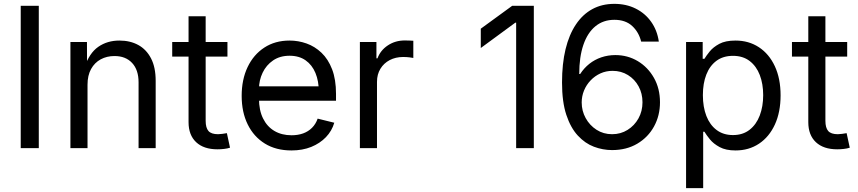

<svg xmlns="http://www.w3.org/2000/svg" viewBox="-20 -757 4382 981"><path d="M178.2 -727.5V0H85.9V-727.5Z M427.2 -324.2V0H339.8V-542.5H424.3L424.8 -411.1H411.1Q436 -485.8 482.2 -517.8Q528.3 -549.8 589.8 -549.8Q645 -549.8 686.5 -527.1Q728 -504.4 751.7 -458.7Q775.4 -413.1 775.4 -343.8V0H688V-336.4Q688 -399.9 655 -435.3Q622.1 -470.7 564.9 -470.7Q525.9 -470.7 494.6 -453.9Q463.4 -437 445.3 -404.3Q427.2 -371.6 427.2 -324.2Z M1142.1 -542.5V-467.8H859.9V-542.5ZM943.4 -673.8H1030.8V-139.6Q1030.8 -104 1045.2 -87.6Q1059.6 -71.3 1094.2 -71.3Q1102.5 -71.3 1115.5 -73Q1128.4 -74.7 1139.2 -76.7L1155.3 -2.4Q1142.1 2 1125 3.9Q1107.9 5.9 1091.3 5.9Q1021 5.9 982.2 -30.5Q943.4 -66.9 943.4 -132.8Z M1469.2 11.7Q1390.1 11.7 1333.3 -23.4Q1276.4 -58.6 1245.6 -121.3Q1214.8 -184.1 1214.8 -267.1Q1214.8 -350.6 1245.1 -414.3Q1275.4 -478 1330.6 -513.9Q1385.7 -549.8 1459.5 -549.8Q1503.9 -549.8 1546.1 -534.9Q1588.4 -520 1622.6 -487.5Q1656.7 -455.1 1676.8 -403.1Q1696.8 -351.1 1696.8 -277.3V-242.2H1272.9V-315.9H1649.4L1608.9 -289.1Q1608.9 -342.8 1591.8 -384Q1574.7 -425.3 1541.5 -448.7Q1508.3 -472.2 1459.5 -472.2Q1410.2 -472.2 1375.2 -448.2Q1340.3 -424.3 1321.8 -385.5Q1303.2 -346.7 1303.2 -301.8V-253.9Q1303.2 -193.8 1324 -151.9Q1344.7 -109.9 1382.1 -87.9Q1419.4 -65.9 1469.7 -65.9Q1502.4 -65.9 1528.8 -75.4Q1555.2 -85 1574.2 -104Q1593.3 -123 1603 -150.9L1688 -129.9Q1675.8 -87.9 1645.3 -56.2Q1614.7 -24.4 1570.1 -6.3Q1525.4 11.7 1469.2 11.7Z M1818.8 0V-542.5H1903.3V-459H1908.7Q1923.8 -500 1961.7 -525.1Q1999.5 -550.3 2048.3 -550.3Q2058.6 -550.3 2071.5 -549.8Q2084.5 -549.3 2091.8 -548.8V-460.9Q2087.9 -461.9 2072.5 -463.9Q2057.1 -465.8 2039.6 -465.8Q2001.5 -465.8 1971.2 -450Q1940.9 -434.1 1923.6 -405.5Q1906.2 -377 1906.2 -338.9V0Z M2707.5 -727.5V0H2617.2V-641.1H2612.8L2436.5 -511.7V-610.4L2597.2 -727.5Z M3107.4 9.8Q3060.1 9.8 3014.6 -7.3Q2969.2 -24.4 2932.4 -64.2Q2895.5 -104 2873.5 -170.4Q2851.6 -236.8 2851.6 -335.4Q2851.6 -431.2 2869.6 -505.6Q2887.7 -580.1 2922.4 -631.8Q2957 -683.6 3006.3 -710.4Q3055.7 -737.3 3118.7 -737.3Q3179.7 -737.3 3228 -713.1Q3276.4 -689 3307.1 -645.5Q3337.9 -602.1 3346.2 -544.4H3255.9Q3244.1 -592.8 3210 -624.3Q3175.8 -655.8 3119.1 -655.8Q3062.5 -655.8 3022.2 -622.8Q2981.9 -589.8 2960.7 -527.8Q2939.5 -465.8 2939.5 -378.9H2944.3Q2963.9 -409.2 2991.2 -430.9Q3018.6 -452.6 3052.5 -464.1Q3086.4 -475.6 3124 -475.6Q3187 -475.6 3238.8 -444.6Q3290.5 -413.6 3321.3 -359.1Q3352.1 -304.7 3352.1 -234.4Q3352.1 -166.5 3321.8 -111.1Q3291.5 -55.7 3236.3 -22.9Q3181.2 9.8 3107.4 9.8ZM3107.4 -71.3Q3151.4 -71.3 3186.5 -93.3Q3221.7 -115.2 3242.2 -152.1Q3262.7 -189 3262.7 -234.4Q3262.7 -279.3 3242.9 -315.7Q3223.1 -352.1 3188.5 -373.5Q3153.8 -395 3109.9 -395Q3076.7 -395 3048.1 -382.1Q3019.5 -369.1 2997.8 -346.4Q2976.1 -323.7 2964.1 -294.7Q2952.1 -265.6 2952.1 -233.4Q2952.1 -190.4 2972.4 -153.6Q2992.7 -116.7 3027.8 -94Q3063 -71.3 3107.4 -71.3Z M3485.4 204.1V-542.5H3570.3V-456.5H3579.1Q3588.9 -472.7 3606.4 -494.4Q3624 -516.1 3655.3 -533Q3686.5 -549.8 3737.8 -549.8Q3805.7 -549.8 3857.7 -515.6Q3909.7 -481.4 3939 -418.5Q3968.3 -355.5 3968.3 -270Q3968.3 -184.1 3939.2 -120.8Q3910.2 -57.6 3858.2 -22.9Q3806.2 11.7 3738.3 11.7Q3688.5 11.7 3657 -5.4Q3625.5 -22.5 3607.4 -44.7Q3589.4 -66.9 3579.1 -84H3572.8V204.1ZM3725.1 -66.9Q3775.4 -66.9 3809.8 -93.8Q3844.2 -120.6 3861.8 -166.7Q3879.4 -212.9 3879.4 -271Q3879.4 -328.1 3862.1 -373.5Q3844.7 -418.9 3810.3 -445.3Q3775.9 -471.7 3725.1 -471.7Q3674.8 -471.7 3640.6 -446.3Q3606.4 -420.9 3588.9 -376Q3571.3 -331.1 3571.3 -271Q3571.3 -210.4 3589.1 -164.6Q3606.9 -118.7 3641.4 -92.8Q3675.8 -66.9 3725.1 -66.9Z M4308.6 -542.5V-467.8H4026.4V-542.5ZM4109.9 -673.8H4197.3V-139.6Q4197.3 -104 4211.7 -87.6Q4226.1 -71.3 4260.7 -71.3Q4269 -71.3 4282 -73Q4294.9 -74.7 4305.7 -76.7L4321.8 -2.4Q4308.6 2 4291.5 3.9Q4274.4 5.9 4257.8 5.9Q4187.5 5.9 4148.7 -30.5Q4109.9 -66.9 4109.9 -132.8Z"/></svg>

Font: Inter 16pt
Style: Regular
Weight: 400
Version: Version 4.001;git-66647c0bb